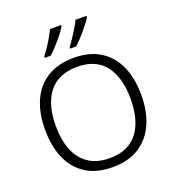

<svg xmlns="http://www.w3.org/2000/svg" viewBox="-166 -1076 1104 1215"><g transform="rotate(-20 386.0 -468.5)"><path d="M710 -358Q710 -248 673.5 -165.5Q637 -83 565 -36.5Q493 10 386 10Q277 10 205 -36.5Q133 -83 97.5 -166Q62 -249 62 -359Q62 -468 98 -550.5Q134 -633 207 -679Q280 -725 389 -725Q493 -725 564.5 -680Q636 -635 673 -553Q710 -471 710 -358ZM134 -358Q134 -265 161 -196Q188 -127 244.5 -88.5Q301 -50 386 -50Q473 -50 528.5 -88Q584 -126 611 -195Q638 -264 638 -358Q638 -502 576 -583Q514 -664 389 -664Q302 -664 245.5 -626.5Q189 -589 161.5 -520Q134 -451 134 -358ZM555 -938Q546 -923 531.5 -903.5Q517 -884 498.5 -862.5Q480 -841 462 -821.5Q444 -802 427 -787H387V-797Q402 -816 419.5 -842.5Q437 -869 454 -897Q471 -925 481 -947H555ZM384 -938Q375 -923 360.5 -903.5Q346 -884 328 -862.5Q310 -841 291.5 -821.5Q273 -802 256 -787H216V-797Q231 -816 249 -842.5Q267 -869 283 -897Q299 -925 310 -947H384Z"/></g></svg>

Font: Noto Sans Syriac Eastern Light
Style: Regular
Weight: 300
Designer: Patrick Giasson and the Monotype Design Team
Foundry: Monotype Imaging Inc.
Version: Version 3.001